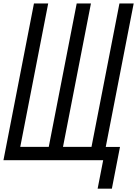

<svg xmlns="http://www.w3.org/2000/svg" viewBox="-28 -937 802 1123"><path d="M-7.8 0 170.6 -916.7H253.9L90.5 -78.1H257.2L420.6 -916.7H503.9L340.5 -78.1H507.2L670.6 -916.7H753.9L590.5 -77.5H673.8L626.3 166.7H543L575.5 0Z"/></svg>

Font: Monoid
Style: Italic
Weight: 400
Width: 4
Italic angle: -11°
Monospace: yes
Version: Version 0.61